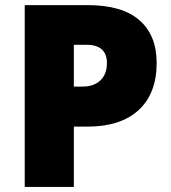

<svg xmlns="http://www.w3.org/2000/svg" viewBox="-20 -734 672 754"><path d="M595.2 -486.8Q595.2 -367.2 524.7 -302Q454.1 -236.8 324.2 -236.8H270V0H77.1V-713.9H324.2Q459.5 -713.9 527.3 -654.8Q595.2 -595.7 595.2 -486.8ZM270 -394H305.2Q348.6 -394 374.3 -418.5Q399.9 -442.9 399.9 -485.8Q399.9 -558.1 319.8 -558.1H270Z"/></svg>

Font: OpenSans-ExtraBold
Style: Regular
Weight: 800
Foundry: Ascender Corporation
Version: Version 1.10